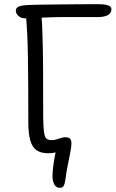

<svg xmlns="http://www.w3.org/2000/svg" viewBox="-20 -725 556 922"><path d="M268 177Q249 177 240.5 160Q232 143 232 121Q232 104 235 78.5Q238 53 243 26Q248 -1 254 -24L280 -9Q272 -4 263 0.5Q254 5 242 8Q230 11 212 11Q176 11 155 -4Q134 -19 125 -52Q116 -85 116 -138Q116 -235 115.5 -314Q115 -393 114 -456Q113 -519 110.5 -567.5Q108 -616 105 -652L179 -657Q181 -634 182 -608.5Q183 -583 184 -555.5Q185 -528 185.5 -498Q186 -468 186.5 -435Q187 -402 187 -366Q187 -330 187 -290Q187 -208 187.5 -160.5Q188 -113 191.5 -89.5Q195 -66 203.5 -59Q212 -52 228 -52Q239 -52 251 -55.5Q263 -59 273.5 -62.5Q284 -66 293 -66Q304 -66 310.5 -63Q317 -60 320 -53.5Q323 -47 323 -37Q323 -21 317.5 7.5Q312 36 305 70.5Q298 105 294 138Q292 155 286.5 166Q281 177 268 177ZM102 -637Q87 -637 77 -642.5Q67 -648 61.5 -656.5Q56 -665 56 -674Q56 -687 69 -693Q82 -699 115 -701Q130 -702 166 -702.5Q202 -703 249.5 -703.5Q297 -704 349 -704.5Q401 -705 449 -705Q477 -705 491 -701.5Q505 -698 510 -693Q515 -688 515 -681Q515 -662 498 -652.5Q481 -643 449 -643Q411 -643 367.5 -643Q324 -643 288 -643Q248 -643 211 -641.5Q174 -640 145.5 -638.5Q117 -637 102 -637Z"/></svg>

Font: Shantell Sans Light
Style: Regular
Weight: 300
Designer: Stephen Nixon, Anya Danilova, Shantell Martin
Foundry: Arrow Type
Version: Version 1.011;[c5ecc13dd]